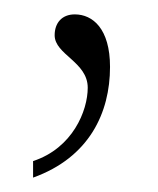

<svg xmlns="http://www.w3.org/2000/svg" viewBox="-20 -93 220 267"><path d="M26 131V154C104 126 133 64 133 0C133 -53 109 -73 84 -73C66 -73 56 -61 56 -44C56 -17 102 -7 102 29C102 61 81 113 26 131Z"/></svg>

Font: Noto Serif Myanmar SemiCondensed Thin
Style: Regular
Weight: 100
Width: 4
Designer: Ben Mitchell and the Monotype Design Team
Foundry: Monotype Imaging Inc.
Version: Version 2.106